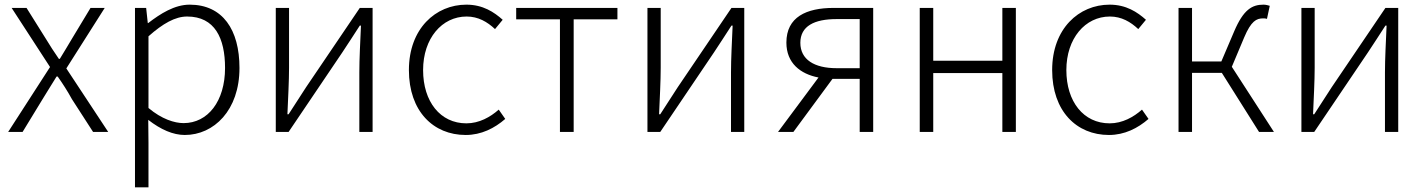

<svg xmlns="http://www.w3.org/2000/svg" viewBox="-20 -567 6128 825"><path d="M15 0H77L163 -141C184 -174 203 -207 223 -238H228C250 -207 271 -174 289 -141L380 0H445L265 -273L430 -533H369L290 -402C272 -372 255 -343 237 -314H233C213 -343 194 -372 176 -402L94 -533H30L195 -279Z M560 238H618V46L617 -52C671 -10 724 13 774 13C899 13 1009 -93 1009 -275C1009 -439 937 -547 795 -547C730 -547 669 -508 617 -468H615L608 -533H560ZM769 -38C730 -38 675 -55 618 -103V-411C680 -466 733 -496 784 -496C903 -496 947 -403 947 -275C947 -132 873 -38 769 -38Z M1165 0H1220L1451 -342C1472 -374 1505 -424 1526 -457H1531C1528 -386 1524 -315 1524 -256V0H1581V-533H1526L1295 -192C1274 -159 1241 -109 1220 -76H1215C1218 -147 1222 -219 1222 -276V-533H1165Z M1981 13C2048 13 2105 -16 2151 -56L2123 -96C2087 -64 2039 -37 1984 -37C1872 -37 1798 -130 1798 -266C1798 -402 1879 -496 1985 -496C2035 -496 2074 -473 2107 -442L2140 -482C2103 -515 2055 -547 1984 -547C1852 -547 1737 -444 1737 -266C1737 -89 1842 13 1981 13Z M2386 0H2445V-484H2633V-533H2198V-484H2386Z M2762 0H2817L3048 -342C3069 -374 3102 -424 3123 -457H3128C3125 -386 3121 -315 3121 -256V0H3178V-533H3123L2892 -192C2871 -159 2838 -109 2817 -76H2812C2815 -147 2819 -219 2819 -276V-533H2762Z M3674 -274H3575C3479 -274 3419 -311 3419 -383C3419 -455 3479 -485 3575 -485H3674ZM3562 -533C3445 -533 3359 -494 3359 -384C3359 -296 3419 -249 3497 -234L3323 0H3389L3557 -228H3558H3674V0H3732V-533Z M3932 0H3990V-253H4287V0H4345V-533H4287V-306H3990V-533H3932Z M4745 13C4812 13 4869 -16 4915 -56L4887 -96C4851 -64 4803 -37 4748 -37C4636 -37 4562 -130 4562 -266C4562 -402 4643 -496 4749 -496C4799 -496 4838 -473 4871 -442L4904 -482C4867 -515 4819 -547 4748 -547C4616 -547 4501 -444 4501 -266C4501 -89 4606 13 4745 13Z M5273 -280 5326 -406C5356 -477 5379 -488 5407 -488C5415 -488 5417 -488 5424 -486L5436 -542C5430 -544 5419 -547 5409 -547C5360 -547 5323 -526 5283 -432L5228 -303H5102V-533H5044V0H5102V-254H5230L5390 0H5454Z M5572 0H5627L5858 -342C5879 -374 5912 -424 5933 -457H5938C5935 -386 5931 -315 5931 -256V0H5988V-533H5933L5702 -192C5681 -159 5648 -109 5627 -76H5622C5625 -147 5629 -219 5629 -276V-533H5572Z"/></svg>

Font: Source Han Sans SC Light
Style: Regular
Weight: 300
Designer: Ryoko NISHIZUKA (kana & ideographs); Paul D. Hunt (Latin, Greek & Cyrillic); Wenlong ZHANG (bopomofo); Sandoll Communica
Foundry: Adobe Systems Incorporated
Version: Version 1.004;PS 1.004;hotconv 1.0.82;makeotf.lib2.5.63406